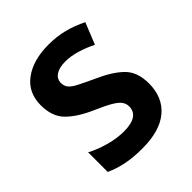

<svg xmlns="http://www.w3.org/2000/svg" viewBox="-162 -659 774 774"><g transform="rotate(-45 225.0 -272.0)"><path d="M412 -157Q412 -78 360 -34Q308 10 208 10Q157 10 117 2Q77 -6 42 -22V-134Q77 -115 121 -103Q165 -91 203 -91Q290 -91 290 -148Q290 -164 280.5 -177Q271 -190 247 -204Q223 -218 179 -237Q113 -266 77 -302Q41 -338 41 -403Q41 -475 94.5 -514.5Q148 -554 236 -554Q283 -554 324 -543.5Q365 -533 405 -513L368 -421Q336 -437 301.5 -447.5Q267 -458 236 -458Q201 -458 181.5 -445Q162 -432 162 -409Q162 -392 171.5 -380Q181 -368 205.5 -355.5Q230 -343 273 -323Q339 -294 375.5 -258.5Q412 -223 412 -157Z"/></g></svg>

Font: Noto Sans Bengali SemiCondensed SemiBold
Style: Regular
Weight: 600
Width: 4
Designer: Joana Ranito - Universal Thirst; Jelle Bosma - Monotype Design Team
Foundry: Universal Thirst ehf.
Version: Version 3.000; ttfautohint (v1.8.4.7-5d5b)